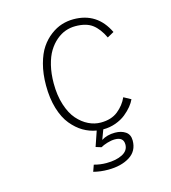

<svg xmlns="http://www.w3.org/2000/svg" viewBox="-106 -598 783 880"><g transform="rotate(-15 285.0 -158.0)"><path d="M296 88 270 80 294.5 8.5Q261.5 3 232.2 -14.2Q203 -31.5 178 -61.8Q153 -92 138.2 -140.8Q123.5 -189.5 123.5 -251Q123.5 -306.5 135.8 -352Q148 -397.5 167.8 -426.5Q187.5 -455.5 213.8 -475.2Q240 -495 267.2 -503.5Q294.5 -512 323 -512Q435.5 -512 485.5 -408L454 -390.5Q433 -435 403.8 -457Q374.5 -479 323 -479Q299 -479 276.2 -471Q253.5 -463 232.2 -445Q211 -427 195 -401Q179 -375 169.5 -336.2Q160 -297.5 160 -251Q160 -194 174.5 -148.8Q189 -103.5 212.8 -76.5Q236.5 -49.5 264.8 -35.8Q293 -22 323 -22Q373 -22 404.5 -47.2Q436 -72.5 451.5 -107.5L485.5 -89Q478.5 -73.5 465.5 -57.5Q452.5 -41.5 432.8 -25.5Q413 -9.5 384.8 0.8Q356.5 11 325 11L308 56.5Q335 39.5 372.5 39.5Q402 39.5 422 53Q442 66.5 442 95Q442 145 401.8 170.2Q361.5 195.5 299 195.5Q262.5 195.5 230 187L241 156Q269.5 164 299.5 164Q345.5 164 375.2 148.8Q405 133.5 405 104Q405 69 364 69Q347 69 327.5 75Q308 81 296 88Z"/></g></svg>

Font: League Mono Narrow Thin
Style: Regular
Weight: 100
Width: 3
Designer: Tyler Finck
Foundry: The League of Moveable Type / Tyler Finck
Version: Version 2.210